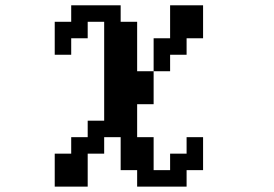

<svg xmlns="http://www.w3.org/2000/svg" viewBox="-20 -567 1040 728"><path d="M187.5 15.6H250V-46.9H312.5V-109.4H375V-484.4H312.5V-421.9H250V-359.4H187.5V-484.4H250V-546.9H437.5V-484.4H500V-296.9H562.5V-421.9H625V-546.9H750V-421.9H687.5V-359.4H625V-296.9H562.5V-171.9H500V-46.9H562.5V78.1H625V15.6H687.5V-46.9H750V78.1H687.5V140.6H500V78.1H437.5V-46.9H375V15.6H312.5V140.6H187.5Z"/></svg>

Font: KH Dot Dougenzaka 16
Style: Regular
Weight: 400
Designer: Original version for X68000 by Keitarou Hiraki (http://hp.vector.co.jp/authors/VA000874/) / TrueType conversion by Homem
Version: Version 1.00.20150527